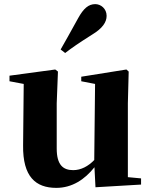

<svg xmlns="http://www.w3.org/2000/svg" viewBox="-20 -894 731 931"><path d="M274 -654 296 -637C327 -661 360 -684 428 -727C476 -756 497 -786 497 -817C497 -852 469 -874 442 -874C409 -874 385 -853 359 -806C317 -730 296 -692 274 -654ZM443 14 664 1V-29L600 -35V-393L604 -547L593 -557L374 -522V-500L441 -487L437 -118C408 -88 373 -69 335 -69C286 -69 255 -94 255 -174V-393L261 -547L248 -557L26 -527V-500L95 -487L92 -189C90 -37 153 17 253 17C330 17 391 -24 438 -83Z"/></svg>

Font: Noto Serif CJK SC Black
Style: Regular
Weight: 900
Designer: Ryoko NISHIZUKA 西塚涼子 (kana & ideographs); Frank Grießhammer (Latin, Greek & Cyrillic); Wenlong ZHANG 张文龙 (bopomofo); San
Foundry: Adobe
Version: Version 2.001;hotconv 1.1.0;makeotfexe 2.6.0